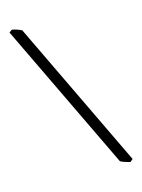

<svg xmlns="http://www.w3.org/2000/svg" viewBox="-173 -858 815 1100"><g transform="rotate(-20 234.5 -308.5)"><path d="M424.8 163.6Q418.9 161.6 411.1 158.7Q403.3 155.8 395.5 152.6Q387.7 149.4 380.6 145.8Q373.5 142.1 369.1 138.7L26.9 -770.5L44.9 -781.2Q73.2 -773.9 100.1 -757.3L441.9 151.4Z"/></g></svg>

Font: Gentium Plus Eur
Style: Regular
Weight: 400
Designer: J. Victor Gaultney, Annie Olsen, Iska Routamaa, Becca Hirsbrunner
Foundry: SIL International
Version: Version 5.000